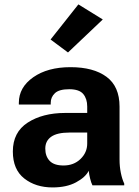

<svg xmlns="http://www.w3.org/2000/svg" viewBox="-20 -831 622 861"><path d="M37.6 -151.6Q37.6 -238 104.1 -281.1Q170.7 -324.2 271.5 -324.5H371.1V-353.5Q371.1 -387.9 353.3 -409.4Q335.4 -430.9 290.3 -430.9Q245.1 -430.9 226.3 -413.2Q207.5 -395.5 207.5 -369.9V-362.3H64.5V-369.9Q64.5 -439.2 129 -484.5Q193.6 -529.8 296.1 -529.8Q399.2 -529.8 457.6 -486.6Q516.1 -443.4 516.1 -352.8V-115.5Q516.1 -84.2 521.9 -55.9Q527.6 -27.6 537.1 -7.8V0H394.5Q388.9 -11.2 384.3 -29.5Q379.6 -47.9 377.9 -65.2Q363.3 -36.1 320.9 -13.3Q278.6 9.5 215.6 9.5Q140.1 9.5 88.9 -30.6Q37.6 -70.8 37.6 -151.6ZM183.1 -164.6Q183.1 -130.6 202.6 -109.7Q222.2 -88.9 264.9 -88.9Q310.8 -88.9 340.9 -117.9Q371.1 -147 371.1 -187.5V-236.6H291.5Q236.3 -236.6 209.7 -217.9Q183.1 -199.2 183.1 -164.6ZM206.8 -653.8 331.5 -811.3 440.9 -743.7 284.9 -595.7Z"/></svg>

Font: RobotoFlex
Style: Regular
Weight: 400
Designer: Berlow after Robertson
Foundry: Google
Version: Version 2.136